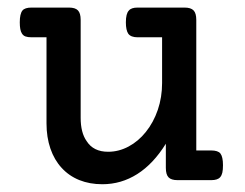

<svg xmlns="http://www.w3.org/2000/svg" viewBox="-20 -471 640 502"><path d="M62.5 -373.5Q52.7 -373.5 46.6 -375.7Q40.5 -377.9 37.1 -383.8Q31.7 -392.1 31.7 -412.6Q31.7 -434.6 38.6 -443.4Q44.9 -451.2 62.5 -451.2H160.2Q176.8 -451.2 183.8 -443.8Q190.9 -436.5 190.9 -418.9V-163.1Q190.9 -124 206.5 -102.1Q224.1 -74.2 262.7 -74.2Q290.5 -74.2 316.2 -87.9Q341.8 -101.6 361.3 -126Q381.3 -150.9 392.6 -183.8Q403.8 -216.8 403.8 -253.9V-373.5H339.8Q322.3 -373.5 315.4 -382.8Q309.1 -392.1 309.1 -412.6Q309.1 -435.5 316.9 -443.4Q323.2 -451.2 339.8 -451.2H462.4Q479 -451.2 486.1 -443.8Q493.2 -436.5 493.2 -418.9V-77.6H532.2Q549.8 -77.6 556.2 -69.8Q563 -61 563 -39.1Q563 -26.9 561.3 -19.5Q559.6 -12.2 555.7 -7.8Q549.3 0 532.2 0H444.3Q427.7 0 420.7 -7.3Q413.6 -14.6 413.6 -32.2V-95.2Q380.9 -42.5 338.9 -15.9Q296.9 10.7 247.6 10.7Q214.4 10.7 187.3 -0.2Q160.2 -11.2 141.1 -32.2Q122.1 -52.7 111.8 -82.5Q101.6 -112.3 101.6 -148.4V-373.5Z"/></svg>

Font: Courier Prime Medium
Style: Regular
Weight: 500
Designer: Alan Dague-Greene
Foundry: Quote-Unquote Apps
Version: Version 1.202